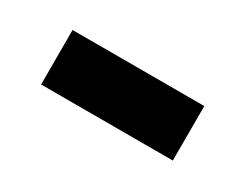

<svg xmlns="http://www.w3.org/2000/svg" viewBox="-30 -478 448 347"><g transform="rotate(30 194.0 -304.0)"><path d="M328.6 -247.6H53.7V-361.3H328.6Z"/></g></svg>

Font: Shabnam FD
Style: Bold
Weight: 700
Foundry: DejaVu fonts team - Redesigned by Saber Rastikerdar - Based on Vazir font
Version: Version 5.00;October 20, 2019;FontCreator 12.0.0.2547 64-bit